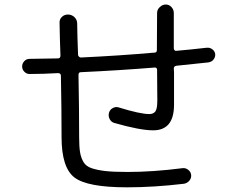

<svg xmlns="http://www.w3.org/2000/svg" viewBox="-20 -802 1040 842"><path d="M109.4 -477.5Q96.7 -477.5 86.9 -487.3Q77.1 -497.1 77.1 -510.7Q77.1 -523.4 86.4 -533.7Q95.7 -543.9 110.4 -543.9Q146.5 -543.9 234.4 -545.9Q245.1 -545.9 245.1 -558.6Q244.1 -584 242.7 -631.3Q241.2 -678.7 241.2 -701.2Q240.2 -716.8 251 -727.5Q261.7 -738.3 277.8 -738.3Q293.9 -738.3 305.7 -727.5Q317.4 -716.8 318.4 -701.2Q318.4 -681.6 319.8 -634.3Q321.3 -586.9 322.3 -561.5Q322.3 -557.6 326.2 -553.7Q330.1 -549.8 334 -549.8Q501 -557.6 658.2 -571.3Q668 -571.3 668 -583Q668 -690.4 668.9 -745.1Q668.9 -759.8 680.7 -771Q692.4 -782.2 707 -782.2Q721.7 -782.2 731.9 -771Q742.2 -759.8 742.2 -745.1V-589.8Q742.2 -585 745.6 -581.5Q749 -578.1 752.9 -579.1Q810.5 -584 887.7 -592.8Q900.4 -593.8 911.1 -585.9Q921.9 -578.1 923.8 -564.5Q924.8 -551.8 916.5 -541Q908.2 -530.3 893.6 -528.3Q809.6 -519.5 753.9 -513.7Q742.2 -511.7 742.2 -502Q742.2 -499 742.7 -493.2Q743.2 -487.3 743.2 -484.4V-342.8Q743.2 -229.5 650.4 -230.5Q594.7 -230.5 481.4 -262.7Q467.8 -266.6 460.9 -279.8Q454.1 -293 458 -307.6Q461.9 -321.3 474.6 -328.1Q487.3 -335 500 -331.1Q594.7 -301.8 634.8 -301.8Q652.3 -301.8 661.1 -313Q669.9 -324.2 669.9 -361.3L668.9 -495.1Q668.9 -505.9 659.2 -505.9Q502.9 -493.2 334 -485.4Q324.2 -485.4 324.2 -472.7Q327.1 -329.1 327.1 -200.2Q327.1 -158.2 331.1 -134.3Q335 -110.4 346.2 -91.3Q357.4 -72.3 382.8 -64Q408.2 -55.7 443.4 -51.8Q478.5 -47.9 540 -47.9Q650.4 -47.9 780.3 -64.5Q793.9 -66.4 805.7 -57.1Q817.4 -47.9 818.4 -33.7Q819.3 -19.5 809.6 -8.8Q799.8 2 786.1 3.9Q655.3 19.5 537.1 19.5Q362.3 19.5 306.2 -23.9Q250 -67.4 250 -200.2Q250 -323.2 247.1 -469.7Q247.1 -480.5 235.4 -481.4Q168 -477.5 109.4 -477.5Z"/></svg>

Font: Rounded-X Mgen+ 2m regular
Style: Regular
Weight: 400
Designer: [Source Han Sans]
Ryoko NISHIZUKA  (kana & ideographs); Paul D. Hunt (Latin, Greek & Cyrillic); Wenlong ZHANG  (bopomofo
Version: Version 1.059.20150602